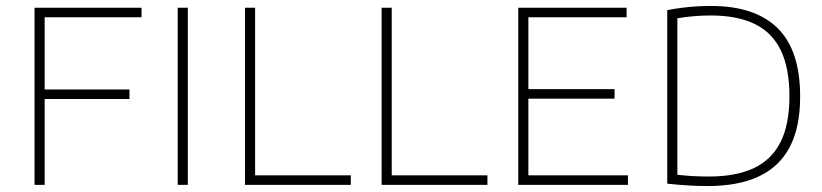

<svg xmlns="http://www.w3.org/2000/svg" viewBox="-20 -621 2762 645"><path d="M96 0V-595H455.5V-563H130V0ZM124.5 -288.5V-320.5H415V-288.5Z M577 0V-595H611V0Z M803 0V-595H837V-32H1158.5V0Z M1262 0V-595H1296V-32H1617.5V0Z M1721 0V-595H2085V-563H1755V-32H2089.5V0ZM1745 -289.5V-321.5H2044.5V-289.5Z M2357.5 4Q2324.5 4 2292 2Q2259.5 0 2221.5 -4V-587Q2245 -591.5 2270 -594.8Q2295 -598 2320 -599.5Q2345 -601 2368.5 -601Q2516.5 -601 2592.2 -526.5Q2668 -452 2668 -297Q2668 -193 2632.8 -126.5Q2597.5 -60 2528.5 -28Q2459.5 4 2357.5 4ZM2362 -28Q2452 -28 2512 -56Q2572 -84 2602 -143.5Q2632 -203 2632 -297.5Q2632 -391.5 2603.2 -451.5Q2574.5 -511.5 2515.8 -540.2Q2457 -569 2367.5 -569Q2339 -569 2309.5 -566.5Q2280 -564 2255.5 -559.5V-34Q2279.5 -31 2305.8 -29.5Q2332 -28 2362 -28Z"/></svg>

Font: Encode Sans SC Thin
Style: Regular
Weight: 250
Designer: Multiple Designers
Foundry: Impallari Type
Version: Version 3.002